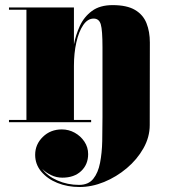

<svg xmlns="http://www.w3.org/2000/svg" viewBox="-20 -490 684 770"><path d="M16 -9H86V-451H16V-460H276.5V-311.5Q283.5 -349.5 300.2 -386Q317 -422.5 348.8 -446Q380.5 -469.5 431.5 -469.5Q489 -469.5 521.5 -450.2Q554 -431 567.5 -397Q581 -363 581 -319.5L580.5 11.5Q580.5 60 555.2 104.8Q530 149.5 488.5 184.5Q447 219.5 397.5 239.8Q348 260 299 260Q251 260 210.5 243.8Q170 227.5 145.5 198.2Q121 169 121 131Q121 89 151.8 59Q182.5 29 228 29Q255.5 29 279.5 42.2Q303.5 55.5 318.5 78Q333.5 100.5 333.5 128Q333.5 169.5 305.5 196Q277.5 222.5 230 222.5Q206 222.5 184.8 212.2Q163.5 202 149 187Q170.5 216.5 210.8 234Q251 251.5 297 251.5Q334.5 251.5 354 227.2Q373.5 203 381.2 163.2Q389 123.5 390 75.5Q391 27.5 391 -20V-301Q391 -369 384.2 -392.2Q377.5 -415.5 355.5 -415.5Q331.5 -415.5 313.8 -389.5Q296 -363.5 286.2 -320.2Q276.5 -277 276.5 -225.5V-9H345.5V0H16Z"/></svg>

Font: Bodoni* 24pt Fatface
Style: Regular
Weight: 900
Version: Version 2.3